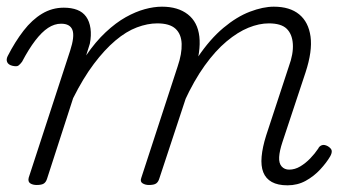

<svg xmlns="http://www.w3.org/2000/svg" viewBox="-34 -539 1043 575"><path d="M76 15Q64 15 56.5 10Q49 5 52 -7L176 -387Q190 -430 183 -449Q176 -468 149 -468Q129 -468 110 -455.5Q91 -443 71.5 -417.5Q52 -392 32 -354Q26 -346 21 -342.5Q16 -339 3 -342Q-9 -345 -12.5 -353Q-16 -361 -11 -371Q11 -414 36.5 -447Q62 -480 92 -498Q122 -516 157 -516Q180 -516 197 -509.5Q214 -503 224 -489Q234 -475 237 -454Q240 -433 235 -408L224 -373Q252 -414 282.5 -442.5Q313 -471 342.5 -487.5Q372 -504 399.5 -511.5Q427 -519 451 -519Q499 -519 528.5 -496Q558 -473 563 -429.5Q568 -386 548 -322L443 -4Q440 6 433.5 10.5Q427 15 412 15Q401 15 393 10Q385 5 389 -6L498 -340Q511 -378 510 -407.5Q509 -437 491.5 -453Q474 -469 437 -469Q408 -469 376 -457Q344 -445 311.5 -417.5Q279 -390 247 -347.5Q215 -305 185 -245L107 -4Q104 6 97.5 10.5Q91 15 76 15ZM827 16Q798 16 780 6Q762 -4 754.5 -23Q747 -42 749.5 -70Q752 -98 763 -133L831 -340Q845 -378 843 -407.5Q841 -437 824.5 -453Q808 -469 771 -469Q742 -469 710 -456Q678 -443 644.5 -415Q611 -387 579 -342.5Q547 -298 518 -235H493Q522 -314 558.5 -368Q595 -422 635 -455.5Q675 -489 714.5 -504Q754 -519 786 -519Q834 -519 862 -496Q890 -473 896 -429.5Q902 -386 881 -322L812 -114Q803 -87 802 -68.5Q801 -50 809.5 -40.5Q818 -31 832 -31Q849 -31 865 -40.5Q881 -50 895 -64.5Q909 -79 919 -94Q922 -101 929.5 -104Q937 -107 948 -101Q959 -94 959.5 -87Q960 -80 955 -71Q944 -52 925 -31.5Q906 -11 881.5 2.5Q857 16 827 16Z"/></svg>

Font: Playwrite CO ExtraLight
Style: Regular
Weight: 250
Version: Version 1.002